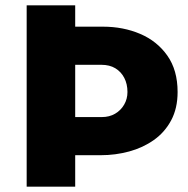

<svg xmlns="http://www.w3.org/2000/svg" viewBox="-20 -700 706 720"><path d="M366 -600Q442 -600 505.5 -573Q569 -546 607.5 -491.5Q646 -437 646 -355Q646 -294 622 -249Q598 -204 557 -175Q516 -146 464.5 -132Q413 -118 358 -118H262V0H80V-680H262V-600ZM362 -261Q390 -261 411.5 -273.5Q433 -286 445.5 -307.5Q458 -329 458 -355Q458 -385 446 -408Q434 -431 412.5 -444Q391 -457 360 -457H262V-261Z"/></svg>

Font: Catamaran Black
Style: Regular
Weight: 900
Designer: Pria Ravichandran
Version: Version 2.000